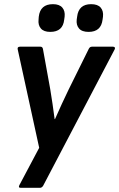

<svg xmlns="http://www.w3.org/2000/svg" viewBox="-20 -716 572 921"><path d="M80 185Q66 185 73 172L168 -7L65 -479Q62 -492 76 -492H174Q184 -492 186 -481L221 -288Q227 -253 232 -217.5Q237 -182 242 -145H244Q276 -218 309 -286L406 -482Q411 -492 421 -492H522Q528 -492 530.5 -488.5Q533 -485 530 -479L187 175Q181 185 171 185ZM405 -563Q373 -563 359 -579.5Q345 -596 348 -622L350 -636Q357 -696 417 -696Q449 -696 463 -679.5Q477 -663 474 -636L472 -622Q465 -563 405 -563ZM221 -563Q190 -563 176 -579.5Q162 -596 165 -622L166 -636Q173 -696 234 -696Q265 -696 279 -679.5Q293 -663 290 -636L288 -622Q282 -563 221 -563Z"/></svg>

Font: Sofia Sans
Style: Bold Italic
Weight: 700
Italic angle: -9°
Designer: Botio Nikoltchev, Ani Petrova
Foundry: lettersoup
Version: Version 4.101; ttfautohint (v1.8.4.7-5d5b)